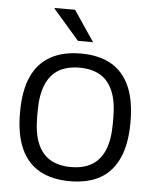

<svg xmlns="http://www.w3.org/2000/svg" viewBox="-53 -767 661 824"><g transform="rotate(5 278.0 -355.5)"><path d="M278 12Q202 12 148.5 -17.5Q95 -47 67.5 -108Q40 -169 40 -263Q40 -358 67.5 -418.5Q95 -479 148.5 -508.5Q202 -538 278 -538Q356 -538 408.5 -508.5Q461 -479 488.5 -418.5Q516 -358 516 -263Q516 -169 488.5 -108Q461 -47 408.5 -17.5Q356 12 278 12ZM278 -49Q331 -49 367 -70Q403 -91 422 -135.5Q441 -180 441 -251V-275Q441 -346 422 -390.5Q403 -435 367 -456Q331 -477 278 -477Q225 -477 189 -456Q153 -435 134 -390.5Q115 -346 115 -275V-251Q115 -180 134 -135.5Q153 -91 189 -70Q225 -49 278 -49ZM326 -591H261L149 -720L150 -723H237Z"/></g></svg>

Font: Archivo SemiBold Light
Style: Regular
Weight: 300
Version: Version 2.001